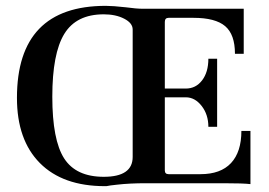

<svg xmlns="http://www.w3.org/2000/svg" viewBox="-20 -627 921 657"><path d="M339 10Q195 10 116.5 -69Q38 -148 38 -292Q38 -607 342 -607Q366 -607 411 -602Q446 -597 471 -597H814V-443H784Q784 -509 750.5 -537.5Q717 -566 642 -566H557Q544 -566 544 -552V-324H616Q650 -324 671.5 -352Q693 -380 693 -426H723V-193H693Q693 -235 670 -264.5Q647 -294 616 -294H544V-44Q544 -31 557 -31H666Q735 -31 770.5 -69Q806 -107 806 -179H837V3Q812 0 745 0H479Q423 0 380 5Q369 6 358.5 7.5Q348 9 344 10ZM335 -22Q434 -22 434 -90V-526Q434 -548 405 -563Q376 -578 335 -578Q241 -578 200 -511Q159 -444 159 -296Q159 -148 199.5 -85Q240 -22 335 -22Z"/></svg>

Font: UnnaMedium
Style: Regular
Weight: 500
Designer: Jorge de Buen Unna
Foundry: Omnibus-Type
Version: Version 2.008;hotconv 1.0.109;makeotfexe 2.5.65596